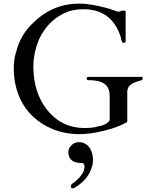

<svg xmlns="http://www.w3.org/2000/svg" viewBox="-20 -727 831 1059"><path d="M650 -506C650 -500 655 -491 660 -491H662C668 -491 673 -493 673 -500V-663C673 -666 672 -667 670 -668H649C648 -667 646 -667 646 -666C642 -664 642 -663 636 -663H630C628 -663 621 -665 608 -670C595 -675 579 -680 560 -685C520 -695 468 -707 417 -707C305 -707 222 -660 164 -602C121 -563 86 -508 70 -444C60 -414 56 -383 56 -350C56 -233 100 -142 162 -84C222 -28 308 13 419 13C463 13 507 5 546 -4C590 -14 634 -29 669 -47C676 -50 682 -52 682 -59V-218C682 -266 725 -273 762 -285C765 -286 767 -290 767 -294C767 -296 767 -298 766 -300C766 -302 765 -303 762 -303H464C462 -303 460 -302 460 -300C458 -297 458 -295 458 -294C458 -291 458 -289 460 -288C460 -286 462 -285 464 -285C537 -285 585 -268 585 -197V-63C573 -45 548 -34 522 -30C501 -23 472 -21 447 -21C346 -21 280 -68 236 -126C193 -182 164 -260 164 -357C164 -417 178 -469 196 -512C230 -583 282 -636 358 -664C384 -672 411 -676 440 -676C545 -676 613 -625 646 -523C646 -519 648 -510 650 -506ZM378 312C390 312 400 303 408 298C443 274 473 241 486 196C491 183 493 169 493 154C493 104 466 57 415 57C399 57 383 64 375 74C365 82 357 95 357 112C357 154 386 172 428 172C438 172 440 174 444 180C444 182 445 184 446 186V192C446 211 438 227 428 239C420 253 404 265 394 275C388 281 371 287 371 299C371 304 372 312 378 312Z"/></svg>

Font: fbb
Style: Regular
Weight: 400
Designer: David J. Perry, Michael Sharpe
Version: Version 1.045